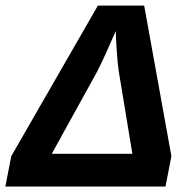

<svg xmlns="http://www.w3.org/2000/svg" viewBox="-62 -679 683 699"><path d="M294.4 -658.7H462.9L562 -110.4L540.5 0H-42.5L-21 -110.4ZM419.9 -119.1 370.1 -420.9Q365.7 -450.7 362.5 -501.7Q359.4 -552.7 359.4 -565.9Q318.8 -471.7 292.5 -419.9L126.5 -119.1Z"/></svg>

Font: Cousine
Style: Bold Italic
Weight: 700
Italic angle: -12°
Monospace: yes
Designer: Steve Matteson
Foundry: Ascender Corporation
Version: Version 1.20